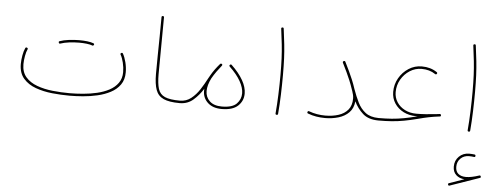

<svg xmlns="http://www.w3.org/2000/svg" viewBox="-57 -744 3342 1284"><g transform="rotate(5 1613.5 -102.5)"><path d="M69.3 -182.1Q69.3 -209.5 75 -240.5Q80.6 -271.5 89.8 -290Q93.3 -297.9 101.6 -293.9Q109.4 -290.5 105.5 -282.2Q97.7 -267.1 92.3 -237.1Q86.9 -207 86.9 -182.1Q86.9 -128.9 115.5 -95.9Q144 -63 191.7 -45.4Q239.3 -27.8 296.6 -21.7Q354 -15.6 411.6 -15.6Q454.6 -15.6 502.2 -19.8Q549.8 -23.9 594.7 -34.4Q639.6 -44.9 676 -64.2Q712.4 -83.5 734.1 -113.8Q755.9 -144 755.9 -187Q755.9 -218.3 748 -250.5Q740.2 -282.7 729 -301.8Q724.6 -309.1 731.9 -313.5Q739.3 -317.9 743.7 -310.5Q756.3 -288.6 764.9 -254.4Q773.4 -220.2 773.4 -187Q773.4 -137.7 749.5 -104Q725.6 -70.3 686 -49.6Q646.5 -28.8 598.6 -17.8Q550.8 -6.8 502 -2.9Q453.1 1 411.6 1Q355.5 1 295.7 -5.1Q235.8 -11.2 184.3 -29.8Q132.8 -48.3 101.1 -85Q69.3 -121.6 69.3 -182.1ZM310.1 -345.7Q307.1 -354.5 314.9 -356.4Q340.3 -365.7 376 -370.1Q411.6 -374.5 446.3 -374.5Q474.1 -374.5 499 -371.6Q523.9 -368.7 540.5 -362.3Q548.8 -359.4 545.4 -351.6Q544.4 -349.1 541.3 -346.9Q538.1 -344.7 534.7 -346.7Q521 -352.1 497.3 -355Q473.6 -357.9 446.3 -357.9Q412.1 -357.9 377.9 -353.5Q343.8 -349.1 320.8 -340.8Q313.5 -337.9 310.1 -345.7Z M975.6 -194.3Q975.6 -251.5 976.6 -316.7Q977.5 -381.8 978.5 -448.5Q979.5 -515.1 979.5 -575.7Q979.5 -584 987.8 -584Q996.1 -584 996.1 -575.7Q996.1 -484.4 994.6 -382.3Q993.2 -280.3 993.2 -194.3Q993.2 -131.8 1004.4 -95.9Q1015.6 -60.1 1049.3 -45.2Q1083 -30.3 1149.9 -30.3H1150.4Q1158.7 -30.3 1158.7 -22Q1158.7 -13.7 1150.4 -13.7H1149.9Q1080.1 -13.7 1042.2 -30.8Q1004.4 -47.9 990 -87.6Q975.6 -127.4 975.6 -194.3Z M1142.1 -22Q1142.1 -30.3 1150.4 -30.3Q1192.9 -30.3 1225.1 -55.7Q1257.3 -81.1 1282 -119.1Q1306.6 -157.2 1326.2 -195.3Q1332 -206.5 1339.8 -219.2Q1361.3 -256.8 1397 -297.9Q1399.4 -300.8 1403.3 -300.8Q1406.7 -300.8 1409.2 -298.8Q1415 -293.9 1409.7 -287.1Q1409.7 -287.1 1409.7 -287.1Q1409.7 -287.1 1409.7 -287.1Q1395 -269.5 1377.4 -244.9Q1359.9 -220.2 1346.7 -196.8Q1322.8 -149.4 1322.8 -110.4Q1322.8 -69.8 1351.1 -42.7Q1379.4 -15.6 1433.1 -15.6Q1503.4 -15.6 1532.2 -45.2Q1561 -74.7 1561 -115.2Q1561 -152.3 1536.4 -196Q1511.7 -239.7 1463.4 -285.6Q1457 -292 1462.9 -297.9Q1469.2 -304.2 1475.1 -298.3Q1524.9 -251 1551.5 -204.3Q1578.1 -157.7 1578.1 -115.2Q1578.1 -65.9 1542.7 -32.5Q1507.3 1 1433.1 1Q1374 1 1339.8 -30.5Q1305.7 -62 1305.7 -110.4Q1305.7 -116.7 1306.2 -123.5Q1279.3 -80.1 1241.5 -46.9Q1203.6 -13.7 1150.4 -13.7Q1142.1 -13.7 1142.1 -22Z M1783.7 -568.4Q1782.7 -576.7 1791 -577.6Q1799.3 -578.6 1800.3 -570.3Q1808.1 -511.7 1813 -465.8Q1817.9 -419.9 1820.1 -371.8Q1822.3 -323.7 1822.3 -259.3Q1822.3 -198.7 1820.1 -129.9Q1817.9 -61 1812.5 0Q1811.5 8.8 1803.2 7.8Q1794.4 6.8 1795.4 -1Q1800.8 -61 1803.2 -129.9Q1805.7 -198.7 1805.7 -259.3Q1805.7 -323.2 1803.5 -370.8Q1801.3 -418.5 1796.4 -464.1Q1791.5 -509.8 1783.7 -568.4Z M2007.3 -29.8Q2009.8 -37.6 2018.1 -34.7Q2044.4 -24.9 2071.8 -20.3Q2099.1 -15.6 2127 -15.6Q2176.3 -15.6 2216.3 -28.6Q2256.3 -41.5 2279.8 -70.1Q2303.2 -98.6 2303.2 -145Q2303.2 -157.7 2300.5 -169.4Q2297.9 -181.2 2293.9 -192.4V-192.9Q2292.5 -196.8 2290.5 -202.1Q2278.8 -237.3 2267.6 -264.2Q2256.3 -291 2243.9 -317.6Q2231.4 -344.2 2214.8 -377.4Q2210.9 -385.7 2218.8 -389.2Q2227.1 -393.1 2230.5 -385.3Q2247.1 -352.1 2259.8 -325.2Q2272.5 -298.3 2283.9 -271Q2295.4 -243.7 2307.1 -208Q2323.2 -162.6 2343 -122.1Q2362.8 -81.5 2395.8 -56.2Q2428.7 -30.8 2483.9 -30.3H2484.4Q2492.7 -30.3 2492.7 -22Q2492.7 -13.7 2484.4 -13.7H2483.9Q2417 -14.2 2379.6 -47.6Q2342.3 -81.1 2319.8 -127.9Q2315.4 -81.1 2287.6 -52.7Q2259.8 -24.4 2217.3 -11.7Q2174.8 1 2127 1Q2097.7 1 2068.8 -3.7Q2040 -8.3 2012.2 -19Q2004.4 -21.5 2007.3 -29.8Z M2475.6 -22Q2475.6 -30.3 2484.4 -30.3Q2532.7 -30.3 2573 -33.4Q2613.3 -36.6 2654.1 -44.2Q2694.8 -51.8 2743.2 -64.5Q2738.3 -64.5 2733.4 -64.5Q2686 -64.5 2648.2 -83.7Q2610.4 -103 2588.4 -136.7Q2566.4 -170.4 2566.4 -213.4Q2566.4 -263.7 2590.6 -305.9Q2614.7 -348.1 2654.8 -373.8Q2694.8 -399.4 2743.2 -399.4Q2801.8 -399.4 2844.7 -370.1Q2851.6 -365.2 2846.7 -358.4Q2841.8 -351.6 2835 -356.4Q2796.4 -382.8 2743.2 -382.8Q2700.2 -382.8 2663.8 -359.6Q2627.4 -336.4 2605.2 -297.9Q2583 -259.3 2583 -213.4Q2583 -175.8 2602.5 -145.8Q2622.1 -115.7 2656 -98.4Q2689.9 -81.1 2733.4 -81.1Q2763.7 -81.1 2796.9 -83.5Q2830.1 -85.9 2869.6 -90.3Q2878.9 -91.8 2889.2 -92.8Q2897.5 -93.3 2898.4 -85Q2899.4 -76.7 2891.1 -76.2Q2886.7 -75.7 2882.3 -75.2Q2850.1 -71.3 2818.6 -64.9Q2787.1 -58.6 2747.1 -47.9Q2698.2 -35.2 2656.7 -27.6Q2615.2 -20 2574.2 -16.8Q2533.2 -13.7 2484.4 -13.7Q2475.6 -13.7 2475.6 -22Z M2986.3 373.5Q2983.4 365.7 2990.7 362.8L3091.3 327.6Q3057.1 325.2 3035.4 304.9Q3013.7 284.7 3013.7 249Q3013.7 208 3041 181.2Q3068.4 154.3 3109.4 154.3Q3116.7 154.3 3127.4 155Q3138.2 155.8 3145 156.7Q3151.9 157.7 3151.9 165Q3151.9 175.3 3142.1 173.3Q3136.7 172.4 3126.5 171.6Q3116.2 170.9 3109.4 170.9Q3075.2 170.9 3052.7 192.9Q3030.3 214.8 3030.3 249Q3030.3 280.3 3049.1 295.9Q3067.9 311.5 3100.6 311.5Q3136.2 311.5 3189 293.9Q3196.3 291.5 3199.2 299.3Q3201.7 307.6 3194.3 309.6L2996.6 378.4Q2989.3 381.3 2986.3 373.5ZM3073.2 -568.4Q3072.3 -576.7 3080.6 -577.6Q3088.9 -578.6 3089.8 -570.3Q3097.7 -511.7 3102.5 -465.8Q3107.4 -419.9 3109.6 -371.8Q3111.8 -323.7 3111.8 -259.3Q3111.8 -198.7 3109.6 -129.9Q3107.4 -61 3102.1 0Q3101.1 8.8 3092.8 7.8Q3084 6.8 3085 -1Q3090.3 -61 3092.8 -129.9Q3095.2 -198.7 3095.2 -259.3Q3095.2 -323.2 3093 -370.8Q3090.8 -418.5 3085.9 -464.1Q3081.1 -509.8 3073.2 -568.4Z"/></g></svg>

Font: Mikhak-DS2-FD Thin
Style: Regular
Weight: 100
Designer: Amin Abedi
Version: Version 3.2